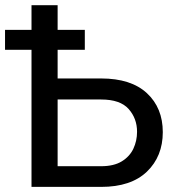

<svg xmlns="http://www.w3.org/2000/svg" viewBox="-68 -732 713 752"><path d="M264.2 -615.1V-536.9H157.7V-424.7H328.1Q445.3 -424.7 507.5 -367Q569.6 -309.3 569.6 -214.5Q569.6 -119.7 507.5 -59.8Q445.3 0 328.1 0H55.4V-536.9H-48.3V-615.1H55.4V-711.6H157.7V-615.1ZM157.7 -81H328.1Q377.8 -81 408.9 -100Q440 -119 454.4 -149.7Q468.8 -180.4 468.8 -215.9Q468.8 -268.1 435.7 -305.2Q402.7 -342.3 328.1 -342.3H157.7Z"/></svg>

Font: Interface
Style: Regular
Weight: 400
Designer: Rasmus Andersson
Foundry: rsms
Version: Version 1.8